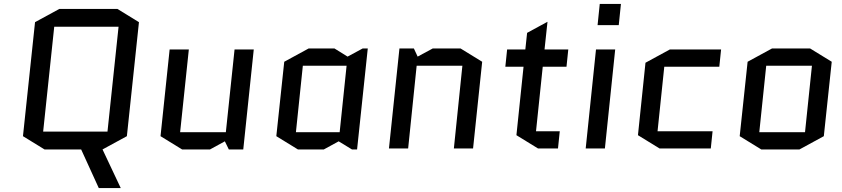

<svg xmlns="http://www.w3.org/2000/svg" viewBox="-20 -750 4256 970"><path d="M254 -615 198 -85H523L579 -615ZM390 5H205L96 -62L157 -638L280 -705H573L682 -638L621 -62L498 5L590 200H479Z M791 -62 837 -500H934L890 -82H1121L1165 -500H1262L1209 5H1136L1116 -36L1041 5H900Z M1510 -418 1475 -82H1696L1731 -418ZM1838 -505 1784 5H1758L1691 -36L1616 5H1485L1376 -62L1416 -438L1539 -505H1670L1736 -464L1812 -505Z M2416 -438 2370 0H2273L2316 -418H2085L2042 0H1945L1998 -505H2071L2090 -464L2166 -505H2307Z M2533 -413 2542 -500H2634L2643 -584L2746 -640L2731 -500H2851L2842 -413H2722L2688 -87H2808L2799 0H2698L2589 -67L2625 -413Z M3088 -500 3036 0H2939L2991 -500ZM2999 -623 3010 -730H3117L3106 -623Z M3336 -413 3302 -87H3580L3571 0H3312L3203 -67L3241 -433L3364 -500H3623L3614 -413Z M4142 -62 4019 5H3826L3717 -62L3757 -438L3880 -505H4073L4182 -438ZM3851 -418 3816 -82H4047L4082 -418Z"/></svg>

Font: Quantico
Style: Italic
Weight: 400
Italic angle: -12°
Designer: Matt Desmond
Foundry: MADtype
Version: Version 2.002